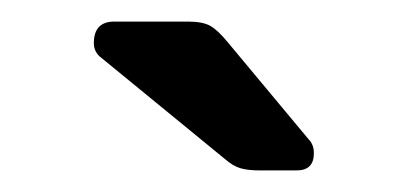

<svg xmlns="http://www.w3.org/2000/svg" viewBox="-20 -753 377 178"><path d="M221 -595Q210 -595 203 -597Q196 -599 188 -606L72 -701Q67 -706 67 -713Q67 -733 86 -733H154Q168 -733 175 -729Q182 -725 191 -714L266 -624Q271 -619 271 -611Q271 -595 255 -595Z"/></svg>

Font: RubikRegular
Style: Regular
Weight: 400
Designer: Hubert and Fischer
Foundry: Hubert and Fischer
Version: Version 2.300;gftools[0.9.30]